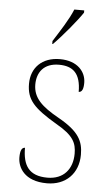

<svg xmlns="http://www.w3.org/2000/svg" viewBox="-55 -802 482 849"><g transform="rotate(5 186.0 -378.0)"><path d="M156 -619V-606H159C199 -646 261 -721 284 -756V-766H240C222 -721 185 -665 156 -619ZM186 10C269 10 325 -45 325 -129C325 -189 305 -231 212 -283C137 -325 97 -361 97 -421C97 -475 127 -517 194 -517C257 -517 291 -486 291 -405C306 -405 312 -420 312 -447C312 -495 275 -542 196 -542C117 -542 69 -493 69 -422C69 -351 102 -316 205 -255C283 -211 297 -178 297 -131C297 -63 258 -15 186 -15C103 -15 76 -61 76 -138C62 -138 55 -124 55 -94C55 -50 85 10 186 10Z"/></g></svg>

Font: Noto Serif Sinhala SemiCondensed Thin
Style: Regular
Weight: 100
Width: 4
Designer: Jelle Bosma - Monotype Design Team
Foundry: Monotype Imaging Inc.
Version: Version 2.007